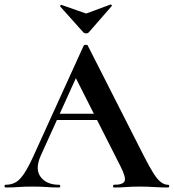

<svg xmlns="http://www.w3.org/2000/svg" viewBox="-28 -831 770 851"><path d="M218 -299 233 -327H439L446 -299ZM717 -12Q722 -12 722 -6Q722 0 717 0Q687 0 654.5 -2Q622 -4 592 -4Q558 -4 533 -2Q508 0 477 0Q473 0 473 -6Q473 -12 477 -12Q518 -12 524.5 -28.5Q531 -45 506 -94L303 -495L352 -581L153 -142Q126 -82 152 -47Q178 -12 234 -12Q239 -12 239 -6Q239 0 234 0Q204 0 179 -2Q154 -4 116 -4Q77 -4 53.5 -2Q30 0 -4 0Q-8 0 -8 -6Q-8 -12 -4 -12Q23 -12 42.5 -23.5Q62 -35 81.5 -65.5Q101 -96 126 -152L343 -629Q344 -632 352 -632.5Q360 -633 361 -629L611 -137Q635 -90 652.5 -62.5Q670 -35 685.5 -23.5Q701 -12 717 -12ZM342 -687 239 -802Q238 -805 241 -808Q244 -811 245 -809L354 -771L462 -811Q464 -812 466.5 -809Q469 -806 467 -804L365 -687Q361 -683 354 -683Q347 -683 342 -687Z"/></svg>

Font: Cormorant
Style: Bold
Weight: 700
Designer: Christian Thalmann (Catharsis Fonts)
Foundry: Catharsis Fonts
Version: Version 4.000